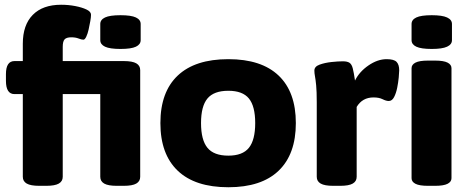

<svg xmlns="http://www.w3.org/2000/svg" viewBox="-20 -780 1975 808"><path d="M145 2Q109 2 92.5 -7.5Q76 -17 76 -36V-384H41Q5 -384 5 -440V-468Q5 -523 41 -523H76V-596Q76 -675 118 -717.5Q160 -760 237 -760Q268 -760 296.5 -754.5Q325 -749 344 -740Q363 -731 363 -718Q363 -708 360 -691Q357 -674 353 -656Q349 -638 343 -625.5Q337 -613 331 -613Q323 -613 310.5 -618Q298 -623 280 -623Q260 -623 252 -614.5Q244 -606 244 -583V-523H501Q537 -523 553.5 -513.5Q570 -504 570 -485V-36Q570 -17 553.5 -7.5Q537 2 501 2H471Q435 2 418.5 -7.5Q402 -17 402 -36V-384H244V-36Q244 -17 227.5 -7.5Q211 2 175 2ZM487 -574Q442 -574 422 -583.5Q402 -593 402 -611V-679Q402 -697 422 -706.5Q442 -716 487 -716Q532 -716 552 -706.5Q572 -697 572 -679V-611Q572 -593 552 -583.5Q532 -574 487 -574Z M941 8Q801 8 728 -61.5Q655 -131 655 -262Q655 -393 728 -462Q801 -531 941 -531Q1080 -531 1152.5 -462Q1225 -393 1225 -262Q1225 -131 1152.5 -61.5Q1080 8 941 8ZM941 -125Q1001 -125 1027.5 -158Q1054 -191 1054 -262Q1054 -333 1027.5 -365.5Q1001 -398 941 -398Q880 -398 853 -365.5Q826 -333 826 -262Q826 -191 853 -158Q880 -125 941 -125Z M1382 2Q1346 2 1329.5 -7.5Q1313 -17 1313 -36V-349Q1313 -396 1310.5 -421Q1308 -446 1305.5 -459Q1303 -472 1303 -483Q1303 -500 1325 -508Q1347 -516 1375 -519Q1403 -522 1423 -522Q1441 -522 1450.5 -516Q1460 -510 1464.5 -492.5Q1469 -475 1474 -441Q1492 -478 1530.5 -504.5Q1569 -531 1607 -531Q1638 -531 1649 -519.5Q1660 -508 1660 -484Q1660 -475 1658 -454Q1656 -433 1651.5 -410.5Q1647 -388 1638.5 -371.5Q1630 -355 1616 -355Q1605 -355 1590 -362.5Q1575 -370 1552 -370Q1505 -370 1481 -330V-36Q1481 -17 1464.5 -7.5Q1448 2 1412 2Z M1781 2Q1745 2 1728.5 -6.5Q1712 -15 1712 -30V-493Q1712 -508 1728.5 -516.5Q1745 -525 1781 -525H1811Q1847 -525 1863.5 -516.5Q1880 -508 1880 -493V-30Q1880 -15 1863.5 -6.5Q1847 2 1811 2ZM1797 -574Q1752 -574 1732 -583.5Q1712 -593 1712 -611V-679Q1712 -697 1732 -706.5Q1752 -716 1797 -716Q1841 -716 1861.5 -706.5Q1882 -697 1882 -679V-611Q1882 -593 1861.5 -583.5Q1841 -574 1797 -574Z"/></svg>

Font: Asap Semi Expanded ExtraBold
Style: Regular
Weight: 800
Width: 6
Designer: Pablo Cosgaya
Foundry: Omnibus-Type
Version: Version 3.001; ttfautohint (v1.8.4.7-5d5b)